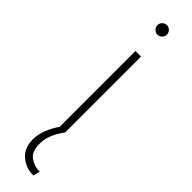

<svg xmlns="http://www.w3.org/2000/svg" viewBox="-264 -530 709 709"><g transform="rotate(45 90.5 -175.0)"><path d="M134 195.8Q93.8 195.8 66 171.2Q38.2 146.5 38.2 102.8Q38.2 76.4 49 49.7Q59.7 22.9 75.7 0V-395.8H104.9V0Q87.5 23.6 77.4 46.9Q67.4 70.1 67.4 96.5Q67.4 138.2 90.3 153.8Q113.2 169.4 141 169.4ZM90.3 -495.8Q83.3 -495.8 77.8 -499.3Q72.2 -502.8 68.8 -508.3Q65.3 -513.9 65.3 -520.8Q65.3 -527.8 68.8 -533.3Q72.2 -538.9 77.8 -542.4Q83.3 -545.8 90.3 -545.8Q97.2 -545.8 102.8 -542.4Q108.3 -538.9 111.8 -533.3Q115.3 -527.8 115.3 -520.8Q115.3 -513.9 111.8 -508.3Q108.3 -502.8 102.8 -499.3Q97.2 -495.8 90.3 -495.8Z"/></g></svg>

Font: Afacad Flux Thin
Style: Regular
Weight: 250
Designer: Kristian Moeller
Foundry: Dicotype
Version: Version 1.100